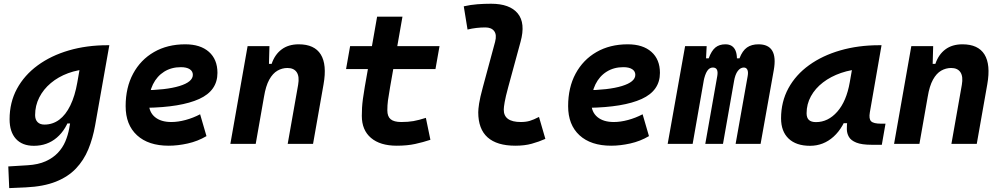

<svg xmlns="http://www.w3.org/2000/svg" viewBox="-20 -762 5313 1017"><path d="M28.8 234.4 23.9 119.6 126.5 113.3Q182.6 109.9 221.7 92.3Q260.7 74.7 286.4 47.6Q312 20.5 326.2 -13.2Q340.3 -46.9 346.7 -82.5L411.6 -450.7L555.2 -522.5H559.1L483.9 -98.1Q471.7 -29.3 447.8 28.8Q423.8 86.9 382.3 130.6Q340.8 174.3 275.9 200.2Q210.9 226.1 116.7 230.5ZM453.6 -396Q393.1 -393.6 340.8 -374.3Q288.6 -355 249.3 -322Q210 -289.1 188 -245.8Q166 -202.6 166 -152.3Q166 -128.4 179 -115.2Q191.9 -102.1 215.3 -102.1Q258.8 -102.1 293.5 -127.7Q328.1 -153.3 352.5 -203.4Q377 -253.4 389.6 -325.7L393.1 -345.2L454.6 -304.2L397.9 -107.9H321.8L355 -155.8Q332 -76.7 281.2 -33.2Q230.5 10.3 159.2 10.3Q97.7 10.3 64.2 -26.6Q30.8 -63.5 30.8 -130.4Q30.8 -219.7 69.8 -291.7Q108.9 -363.8 179.4 -415.5Q250 -467.3 344.5 -494.9Q439 -522.5 549.8 -522.5H558.6Z M887.7 -115.7Q922.9 -115.7 963 -126.5Q1003.1 -137.3 1040 -156.7L1073.7 -41Q1027.3 -13.7 974.5 -2Q921.7 9.8 873.5 9.8Q766 9.8 705.8 -45.5Q645.5 -100.9 645.5 -199.7Q645.5 -298.3 685.1 -371.8Q724.6 -445.3 795.7 -486.3Q866.7 -527.3 961.4 -527.3Q1041.5 -527.3 1086.7 -487.3Q1131.8 -447.3 1131.8 -376Q1131.8 -281.7 1035.2 -237.8Q938.5 -193.8 752.9 -190.9L732.9 -283.7Q859.9 -284.7 930.7 -306.4Q1001.5 -328.1 1001.5 -365.7Q1001.5 -384.6 985 -395.4Q968.5 -406.2 938 -406.2Q887.9 -406.2 849.7 -382.4Q811.6 -358.5 790.3 -315.5Q769 -272.5 768.6 -215.3Q769 -168.3 800.6 -142Q832.2 -115.7 887.7 -115.7Z M1200.2 0 1291.5 -517.6H1407.2L1403.8 -394L1334.5 0ZM1503.9 0 1559.1 -312.5Q1566.9 -356.4 1551.8 -379.2Q1536.6 -401.9 1502.4 -401.9Q1474.6 -401.9 1449.7 -387.7Q1424.8 -373.5 1406.2 -340.1Q1387.7 -306.6 1378.4 -249.5L1401.9 -423.8H1418.9Q1435.5 -473.1 1471.7 -500.2Q1507.8 -527.3 1562.5 -527.3Q1645.5 -527.3 1679 -473.6Q1712.4 -419.9 1693.8 -315.4L1638.2 0Z M2081.5 9.8Q1993.7 9.8 1945.1 -31.5Q1896.5 -72.8 1896.5 -148.4Q1896.5 -170.9 1897.7 -191.7Q1898.9 -212.4 1902.3 -238Q1905.8 -263.7 1912.1 -301.3L1977.5 -673.8H2111.8L2046.4 -301.3Q2038.1 -253.9 2034.9 -229.5Q2031.7 -205.1 2031.7 -177.7Q2031.7 -145 2049.3 -130.4Q2066.9 -115.7 2105.5 -115.7Q2142.1 -115.7 2169.9 -120.6Q2197.8 -125.5 2235.8 -137.7L2259.8 -21.5Q2221.7 -8.8 2179.2 0.5Q2136.7 9.8 2081.5 9.8ZM1813 -396 1834.5 -517.6H2308.1L2286.6 -396Z M2710 9.8Q2612.3 9.8 2562.7 -34.4Q2513.2 -78.6 2513.2 -167.5Q2513.2 -183.1 2517.8 -213.9Q2522.5 -244.6 2537.6 -300.3L2602.5 -540.5Q2612.3 -577.6 2597.7 -597.2Q2583 -616.7 2550.8 -616.7Q2527.3 -616.7 2503.7 -614Q2480 -611.3 2456.5 -605.5L2436.5 -728.5Q2472.7 -736.8 2508.8 -739.5Q2544.9 -742.2 2581.1 -742.2Q2680.2 -742.2 2722.4 -690.9Q2764.6 -639.6 2737.3 -540.5L2671.9 -300.3Q2657.7 -248 2653.1 -220.7Q2648.4 -193.4 2648.4 -182.1Q2647.5 -115.7 2738.8 -115.7Q2765.6 -115.7 2786.1 -121.8Q2806.6 -127.9 2835 -142.6L2868.7 -26.4Q2834.5 -11.2 2796.6 -0.7Q2758.8 9.8 2710 9.8Z M3231.4 -115.7Q3266.7 -115.7 3306.7 -126.5Q3346.8 -137.3 3383.8 -156.7L3417.5 -41Q3371.1 -13.7 3318.3 -2Q3265.4 9.8 3217.3 9.8Q3109.8 9.8 3049.5 -45.5Q2989.3 -100.9 2989.3 -199.7Q2989.3 -298.3 3028.8 -371.8Q3068.4 -445.3 3139.4 -486.3Q3210.5 -527.3 3305.2 -527.3Q3385.3 -527.3 3430.4 -487.3Q3475.6 -447.3 3475.6 -376Q3475.6 -281.7 3378.9 -237.8Q3282.2 -193.8 3096.7 -190.9L3076.7 -283.7Q3203.6 -284.7 3274.4 -306.4Q3345.2 -328.1 3345.2 -365.7Q3345.2 -384.6 3328.7 -395.4Q3312.2 -406.2 3281.7 -406.2Q3231.6 -406.2 3193.5 -382.4Q3155.3 -358.5 3134.1 -315.5Q3112.8 -272.5 3112.3 -215.3Q3112.8 -168.3 3144.4 -142Q3175.9 -115.7 3231.4 -115.7Z M3723.1 -517.6 3716.3 -384.3 3648.9 0H3516.6L3608.9 -517.6ZM3715.8 0 3779.3 -359.4Q3787.1 -404.3 3755.9 -404.3Q3737.8 -404.3 3725.8 -386Q3713.9 -367.7 3706.5 -330.6L3704.6 -453.1H3733.9Q3748.5 -493.2 3769.3 -510.3Q3790 -527.3 3822.3 -527.3Q3861.3 -527.3 3875.7 -494.6Q3890.1 -461.9 3878.4 -390.6L3809.6 0ZM4078.6 -390.6 4008.8 0H3876.5L3940.4 -359.4Q3944.3 -380.9 3938.7 -392.6Q3933.1 -404.3 3919.9 -404.3Q3901.9 -404.3 3887.9 -386Q3874 -367.7 3867.7 -330.6L3865.7 -453.1H3897Q3912.6 -493.7 3936.8 -510.5Q3960.9 -527.3 3997.6 -527.3Q4103 -527.3 4078.6 -390.6Z M4270.5 10.3Q4197.3 10.3 4157.2 -27.8Q4117.2 -65.9 4117.2 -135.3Q4117.2 -223.1 4156.2 -294.7Q4195.3 -366.2 4265.9 -417Q4336.4 -467.8 4431.2 -495.1Q4525.9 -522.5 4637.2 -522.5H4649.4L4587.4 -166.5Q4581.5 -132.3 4594.2 -119.6Q4606.9 -106.9 4647 -106.9H4670.4L4650.9 4.9H4597.7Q4544.4 4.9 4515.9 -6.6Q4487.3 -18.1 4476.6 -36.9Q4465.8 -55.7 4465.6 -77.9Q4465.3 -100.1 4468.3 -122.1L4500.5 -109.4H4443.8L4474.6 -175.3Q4449.2 -86.9 4395.5 -38.3Q4341.8 10.3 4270.5 10.3ZM4302.2 -115.2Q4366.2 -115.2 4414.8 -170.2Q4463.4 -225.1 4481 -325.7L4505.9 -467.3L4552.7 -397Q4489.7 -394.5 4435.1 -375.7Q4380.4 -356.9 4339.4 -325.4Q4298.3 -293.9 4275.4 -252.2Q4252.4 -210.4 4252.4 -162.1Q4252.4 -138.2 4264.6 -126.7Q4276.9 -115.2 4302.2 -115.2Z M4715.8 0 4807.1 -517.6H4922.9L4919.4 -394L4850.1 0ZM5019.5 0 5074.7 -312.5Q5082.5 -356.4 5067.4 -379.2Q5052.2 -401.9 5018.1 -401.9Q4990.2 -401.9 4965.3 -387.7Q4940.4 -373.5 4921.9 -340.1Q4903.3 -306.6 4894 -249.5L4917.5 -423.8H4934.6Q4951.2 -473.1 4987.3 -500.2Q5023.4 -527.3 5078.1 -527.3Q5161.1 -527.3 5194.6 -473.6Q5228 -419.9 5209.5 -315.4L5153.8 0Z"/></svg>

Font: Cascadia Mono NF
Style: Italic
Weight: 400
Italic angle: -10°
Monospace: yes
Designer: Aaron Bell
Foundry: Saja Typeworks
Version: Version 2404.023